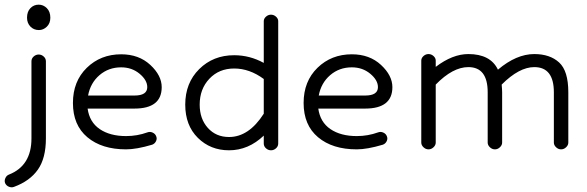

<svg xmlns="http://www.w3.org/2000/svg" viewBox="-57 -633 2520 824"><path d="M3 169Q-7 173 -18.5 168.5Q-30 164 -35 153Q-39 143 -34 131.5Q-29 120 -18 116Q78 78 78 -39V-370Q78 -382 87.5 -390.5Q97 -399 109 -399Q121 -399 130.5 -390.5Q140 -382 140 -370V-39Q140 46 105.5 95Q71 144 3 169ZM110 -504Q88 -504 73.5 -519Q59 -534 59 -557Q59 -583 73.5 -598Q88 -613 109 -613Q129 -613 144 -598Q159 -583 159 -557Q159 -533 144 -518.5Q129 -504 110 -504Z M484 8Q380 8 318 -44Q256 -96 256 -191Q256 -284 315.5 -342Q375 -400 463 -400Q539 -400 588 -354.5Q637 -309 637 -259Q637 -167 520 -167H319Q327 -109 371 -79Q415 -49 484 -49Q532 -49 576 -65Q587 -69 598 -64Q609 -59 613 -49Q618 -38 612.5 -27Q607 -16 596 -12Q529 8 484 8ZM463 -344Q409 -344 370 -310.5Q331 -277 321 -223H520Q575 -223 575 -259Q575 -289 542 -316.5Q509 -344 463 -344Z M1075 -17V-51Q1009 12 926 12Q846 12 792 -41.5Q738 -95 738 -184Q738 -277 798 -336.5Q858 -396 948 -396Q1015 -396 1075 -363V-542Q1075 -553 1084.5 -561.5Q1094 -570 1106 -570Q1118 -570 1127.5 -561.5Q1137 -553 1137 -542V-17Q1137 -5 1127.5 3.5Q1118 12 1106 12Q1094 12 1084.5 3.5Q1075 -5 1075 -17ZM926 -45Q1011 -45 1075 -145V-294Q1014 -339 948 -339Q883 -339 841.5 -295Q800 -251 800 -184Q800 -123 835 -84Q870 -45 926 -45Z M1474 8Q1370 8 1308 -44Q1246 -96 1246 -191Q1246 -284 1305.5 -342Q1365 -400 1453 -400Q1529 -400 1578 -354.5Q1627 -309 1627 -259Q1627 -167 1510 -167H1309Q1317 -109 1361 -79Q1405 -49 1474 -49Q1522 -49 1566 -65Q1577 -69 1588 -64Q1599 -59 1603 -49Q1608 -38 1602.5 -27Q1597 -16 1586 -12Q1519 8 1474 8ZM1453 -344Q1399 -344 1360 -310.5Q1321 -277 1311 -223H1510Q1565 -223 1565 -259Q1565 -289 1532 -316.5Q1499 -344 1453 -344Z M1751 -21V-373Q1751 -384 1760.5 -392.5Q1770 -401 1782 -401Q1794 -401 1803.5 -392.5Q1813 -384 1813 -373V-346Q1885 -401 1953 -401Q2048 -401 2080 -334Q2159 -401 2236 -401Q2303 -401 2342.5 -365Q2382 -329 2382 -237V-21Q2382 -10 2372.5 -1Q2363 8 2351 8Q2339 8 2329.5 -1Q2320 -10 2320 -21V-237Q2320 -345 2236 -345Q2171 -345 2096 -270Q2098 -248 2098 -237V-21Q2098 -10 2088.5 -1Q2079 8 2067 8Q2055 8 2045.5 -1Q2036 -10 2036 -21V-237Q2036 -345 1953 -345Q1886 -345 1813 -270V-21Q1813 -10 1803.5 -1Q1794 8 1782 8Q1770 8 1760.5 -1Q1751 -10 1751 -21Z"/></svg>

Font: Hoogli Medium
Style: Regular
Weight: 500
Designer: Anand Singh Naorem
Foundry: Brand New Type
Version: Version 1.00 b007